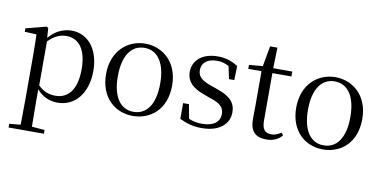

<svg xmlns="http://www.w3.org/2000/svg" viewBox="-84 -920 2838 1428"><g transform="rotate(10 1335.0 -206.0)"><path d="M367 15C496 15 589 -92 589 -263C589 -427 502 -531 380 -531C319 -531 258 -506 208 -446L203 -520L190 -528L36 -488V-462L125 -458C127 -408 128 -355 128 -287V27L126 224L41 232V260H308V232L211 224L209 27V-58C257 -3 313 15 367 15ZM211 -420C261 -470 304 -485 348 -485C439 -485 501 -413 501 -261C501 -95 430 -33 343 -33C294 -33 254 -46 211 -88Z M935 15C1068 15 1185 -77 1185 -258C1185 -438 1064 -531 935 -531C807 -531 686 -437 686 -258C686 -78 803 15 935 15ZM935 -16C836 -16 775 -101 775 -257C775 -413 836 -499 935 -499C1034 -499 1095 -413 1095 -257C1095 -101 1034 -16 935 -16Z M1455 15C1591 15 1661 -53 1661 -140C1661 -210 1622 -255 1521 -290L1470 -308C1397 -333 1368 -360 1368 -408C1368 -461 1407 -498 1483 -498C1515 -498 1543 -491 1573 -474L1593 -379H1633L1636 -486C1586 -516 1543 -531 1483 -531C1363 -531 1296 -466 1296 -382C1296 -307 1347 -264 1428 -235L1480 -216C1561 -190 1586 -162 1586 -113C1586 -56 1541 -17 1453 -17C1411 -17 1380 -24 1352 -37L1332 -144H1288V-25C1342 1 1391 15 1455 15Z M1943 15C1995 15 2034 -3 2062 -37L2047 -54C2020 -38 2001 -29 1971 -29C1927 -29 1903 -56 1903 -118V-479H2047V-516H1903L1907 -672H1852L1824 -518L1721 -509V-479H1821V-207C1821 -171 1820 -150 1820 -118C1820 -28 1859 15 1943 15Z M2371 15C2504 15 2621 -77 2621 -258C2621 -438 2500 -531 2371 -531C2243 -531 2122 -437 2122 -258C2122 -78 2239 15 2371 15ZM2371 -16C2272 -16 2211 -101 2211 -257C2211 -413 2272 -499 2371 -499C2470 -499 2531 -413 2531 -257C2531 -101 2470 -16 2371 -16Z"/></g></svg>

Font: Harano Aji Mincho CN
Style: Regular
Weight: 400
Foundry: Masamichi Hosoda
Version: HaranoAjiMinchoCN-Regular version 20230610;ttx 4.39.4